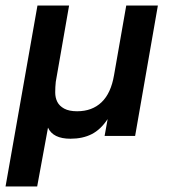

<svg xmlns="http://www.w3.org/2000/svg" viewBox="-27 -490 617 692"><path d="M-7 182 108 -470H222L174 -195Q172 -176 172 -157Q172 -138 179.5 -123Q187 -108 204.5 -98.5Q222 -89 251 -89Q305 -89 339 -121.5Q373 -154 384 -219L428 -470H542L460 0H350L361 -61Q336 -23 303.5 -6.5Q271 10 227 10Q164 10 146 -30L107 182Z"/></svg>

Font: Gantari SemiBold
Style: Italic
Weight: 600
Italic angle: -10°
Designer: Anugrah Pasau
Foundry: Lafontype
Version: Version 1.000